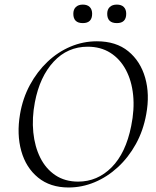

<svg xmlns="http://www.w3.org/2000/svg" viewBox="-20 -819 691 851"><path d="M284.2 12Q202.6 12 148.8 -31.9Q95 -75.8 74.3 -149.8Q53.6 -223.8 68.8 -313Q80.8 -383.8 112.8 -442.8Q144.8 -501.8 190.7 -545.3Q236.6 -588.8 292.6 -612.4Q348.6 -636 409.4 -636Q494.6 -636 548.6 -591.8Q602.6 -547.6 623.5 -474.2Q644.4 -400.8 628.2 -313Q615.2 -240.2 582.2 -180.6Q549.2 -121 502.2 -77.8Q455.2 -34.6 399.3 -11.3Q343.4 12 284.2 12ZM326.4 -14Q411.8 -14 474.7 -77.3Q537.6 -140.6 561.4 -260Q576.6 -333.8 570.1 -397.6Q563.6 -461.4 537.7 -509.7Q511.8 -558 469 -585Q426.2 -612 368.8 -612Q279.4 -612 217.8 -545.6Q156.2 -479.2 134.6 -366Q121.2 -295.8 127.6 -232.4Q134 -169 158.6 -119.8Q183.2 -70.6 225.6 -42.3Q268 -14 326.4 -14ZM498 -716.6Q455.2 -716.6 455.2 -758Q455.2 -777.2 466.5 -787.9Q477.8 -798.6 498 -798.6Q518 -798.6 528.7 -787.9Q539.4 -777.2 539.4 -758Q539.4 -716.6 498 -716.6ZM347 -716.6Q305 -716.6 305 -758Q305 -777.2 316.3 -787.9Q327.6 -798.6 347 -798.6Q367 -798.6 377.7 -787.9Q388.4 -777.2 388.4 -758Q388.4 -716.6 347 -716.6Z"/></svg>

Font: Cormorant Garamond Light
Style: Italic
Weight: 300
Italic angle: -10°
Designer: Christian Thalmann (Catharsis Fonts)
Foundry: Catharsis Fonts
Version: Version 4.001